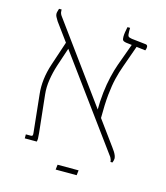

<svg xmlns="http://www.w3.org/2000/svg" viewBox="-112 -734 803 927"><g transform="rotate(15 289.5 -270.0)"><path d="M499 3Q499 -3 497.5 -7.5Q496 -12 493.5 -17Q491 -22 486 -28L77 -587Q70 -598 66 -606Q62 -614 62 -621Q62 -627 64 -633.5Q66 -640 68 -647H81V-642Q81 -632 84 -625.5Q87 -619 91 -614L490 -67Q497 -58 502.5 -49Q508 -40 511 -32Q514 -24 514 -17Q514 -13 512.5 -7.5Q511 -2 509 3ZM70 0V-20H95Q101 -20 103 -23Q105 -26 104 -35L84 -225Q80 -260 84.5 -298.5Q89 -337 103 -379L143 -499H170L130 -379Q118 -342 112 -303.5Q106 -265 110 -230L130 -43Q132 -22 132 -15Q132 -8 130 0ZM400 -185 374 -218Q374 -267 379 -311Q384 -355 393 -393Q402 -431 412 -459L456 -580H482L439 -459Q427 -426 418.5 -391Q410 -356 405 -308Q400 -260 400 -185ZM522 -561 422 -573Q411 -575 407 -579.5Q403 -584 403 -597Q403 -608 405 -620.5Q407 -633 410 -647H423V-629Q423 -610 427 -605Q431 -600 445 -598L517 -590Q522 -589 524 -586Q526 -583 526 -578Q526 -574 525 -569.5Q524 -565 522 -561ZM253 107 256 82H361L358 107Z"/></g></svg>

Font: Noto Serif Hebrew Thin
Style: Regular
Weight: 250
Version: Version 2.003